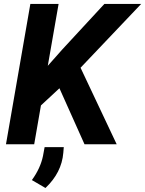

<svg xmlns="http://www.w3.org/2000/svg" viewBox="-20 -731 735 973"><path d="M408.2 0H571.3L388.2 -387.7L695.3 -710.9H508.8L294.9 -479.5L222.2 -397.5L276.9 -710.9H133.8L10.3 0H153.3L187.5 -196.8L281.2 -283.7ZM210.4 221.7C265.1 169.9 295.4 110.4 300.8 43.5L303.2 14.6H206.1L197.8 59.6C189.5 100.1 170.9 141.1 141.6 181.6Z"/></svg>

Font: Roboto
Style: Bold Italic
Weight: 700
Italic angle: -12°
Designer: Google
Version: Version 2.137; 2017